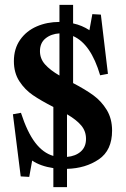

<svg xmlns="http://www.w3.org/2000/svg" viewBox="-20 -684 516 788"><path d="M199 -44V-245Q148 -271 115 -293.5Q82 -316 59.5 -350.5Q37 -385 37 -433Q37 -484 62.5 -520.5Q88 -557 130.5 -575.5Q173 -594 224 -594V-664H280V-588Q317 -580 347 -560L359 -626L394 -624L423 -381L391 -375Q353 -504 280 -536V-343Q330 -317 363 -293Q396 -269 418 -233Q440 -197 440 -148Q440 -67 385.5 -30Q331 7 255 9V84H199V6Q146 -2 112 -25L100 42L65 40L33 -215L66 -221Q92 -141 124.5 -98.5Q157 -56 199 -44ZM224 -374V-547Q190 -545 167 -526.5Q144 -508 144 -474Q144 -443 165 -419.5Q186 -396 224 -374ZM333 -114Q333 -146 313 -169.5Q293 -193 255 -215V-40Q290 -43 311.5 -62Q333 -81 333 -114Z"/></svg>

Font: Minipax
Style: Bold
Weight: 600
Designer: Raphaël Ronot, Igor Stepanchenko (Cyrillic)
Foundry: steppetype
Version: Version 1.002